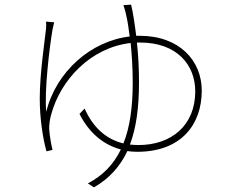

<svg xmlns="http://www.w3.org/2000/svg" viewBox="-20 -762 996 826"><path d="M583 -579C740 -579 820 -484 820 -369C820 -222 717 -138 576 -138C564 -138 552 -139 539 -140C567 -214 578 -303 578 -409C578 -467 575 -526 569 -579ZM566 -608C559 -663 552 -710 544 -742L511 -740C515 -728 521 -708 524 -691C528 -676 533 -645 538 -605C372 -586 221 -454 179 -281C170 -368 193 -560 206 -635C209 -650 212 -660 213 -666L178 -669C179 -659 179 -651 178 -638C173 -590 151 -447 151 -338C151 -251 165 -163 180 -111L206 -117C200 -140 194 -177 192 -202C190 -227 196 -256 201 -272C240 -415 367 -557 542 -577C547 -529 551 -470 551 -408C551 -302 539 -215 511 -145C436 -163 380 -214 344 -295L322 -272C362 -192 424 -139 500 -119C468 -54 423 -7 358 27L384 44C451 6 497 -47 528 -112C541 -110 556 -109 571 -109C759 -109 848 -226 848 -372C848 -501 752 -608 581 -608Z"/></svg>

Font: Kinto Sans Thin
Style: Regular
Weight: 100
Designer: Authors: Ryoko NISHIZUKA  (kana & ideographs); Paul D. Hunt (Latin, Greek & Cyrillic); Wenlong ZHANG  (bopomofo); Sandol
Foundry: Adobe Systems Incorporated, ookami Inc.
Version: Version 0.001